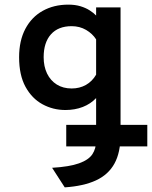

<svg xmlns="http://www.w3.org/2000/svg" viewBox="-20 -543 656 829"><path d="M259.5 266 205 181.5Q280 177 321.2 162.2Q362.5 147.5 378.8 123Q395 98.5 395 64V-119.5Q371.5 -94.5 337.5 -81.2Q303.5 -68 262.5 -68Q209 -68 163.5 -92.8Q118 -117.5 90.2 -168Q62.5 -218.5 62.5 -296Q62.5 -367.5 89.5 -418.5Q116.5 -469.5 164.5 -496.2Q212.5 -523 275 -523Q304.5 -523 327.5 -516Q350.5 -509 367.2 -498.2Q384 -487.5 395 -476V-511H500.5V40Q500.5 115.5 474.2 163.2Q448 211 394.5 235.8Q341 260.5 259.5 266ZM289.5 -161Q323.5 -161 350.8 -176.2Q378 -191.5 395 -220.5V-373Q379.5 -397.5 351.8 -413.8Q324 -430 289.5 -430Q231.5 -430 200 -394.8Q168.5 -359.5 168.5 -296Q168.5 -256 183.2 -225.5Q198 -195 225.2 -178Q252.5 -161 289.5 -161ZM266 89V-4H616V89Z"/></svg>

Font: Overpass Mono Light SemiBold
Style: Regular
Weight: 600
Monospace: yes
Version: Version 4.000